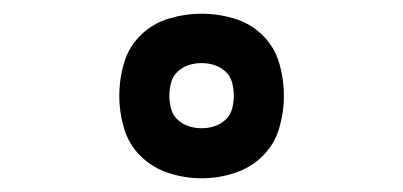

<svg xmlns="http://www.w3.org/2000/svg" viewBox="-20 -796 588 280"><path d="M274 -536Q250 -536 226.5 -543.5Q203 -551 185.5 -568Q168 -585 161 -608.5Q154 -632 154 -656Q154 -681 161 -704.5Q168 -728 185.5 -745Q203 -762 226.5 -769Q250 -776 274 -776Q298 -776 321.5 -769Q345 -762 362.5 -745Q380 -728 387 -704.5Q394 -681 394 -656Q394 -632 387 -608.5Q380 -585 362.5 -568Q345 -551 321.5 -543.5Q298 -536 274 -536ZM274 -609Q284 -609 293 -612Q302 -615 309 -621.5Q316 -628 318.5 -637.5Q321 -647 321 -656Q321 -666 318.5 -675.5Q316 -685 309 -691.5Q302 -698 293 -701Q284 -704 274 -704Q264 -704 255 -701Q246 -698 239 -691.5Q232 -685 229.5 -675.5Q227 -666 227 -656Q227 -647 229.5 -637.5Q232 -628 239 -621.5Q246 -615 255 -612Q264 -609 274 -609Z"/></svg>

Font: Iosevka Semi-Condensed Medium
Style: Regular
Weight: 500
Monospace: yes
Designer: Belleve Invis
Foundry: Belleve Invis
Version: Version 27.3.5